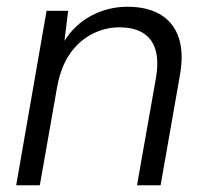

<svg xmlns="http://www.w3.org/2000/svg" viewBox="-20 -549 609 569"><path d="M28 0 118 -517H182L171 -428Q202 -477 251.5 -503Q301 -529 358 -529Q417 -529 456 -505.5Q495 -482 510 -436.5Q525 -391 513 -325L456 0H386L442 -317Q455 -392 427 -430Q399 -468 334 -468Q291 -468 252.5 -448Q214 -428 187.5 -390Q161 -352 150 -295L98 0Z"/></svg>

Font: DM Sans 11pt Light
Style: Italic
Weight: 300
Italic angle: -10°
Version: Version 4.004;gftools[0.9.30]